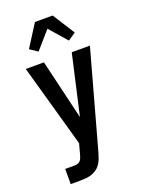

<svg xmlns="http://www.w3.org/2000/svg" viewBox="-178 -846 856 1142"><g transform="rotate(-20 250.0 -274.5)"><path d="M64 215V119H121Q131 119 141.5 116.5Q152 114 159 106.5Q166 99 169.5 89.5Q173 80 176 70L194 3L47 -520H162L252 -141L338 -520H453L283 95Q278 113 271.5 130.5Q265 148 254.5 163.5Q244 179 228.5 190Q213 201 195 206.5Q177 212 158.5 213.5Q140 215 121 215ZM154 -591 105 -624 194 -764H306L395 -624L346 -591L250 -701Z"/></g></svg>

Font: Iosevka SS18
Style: Bold
Weight: 700
Monospace: yes
Designer: Belleve Invis
Foundry: Belleve Invis
Version: Version 25.1.1; ttfautohint (v1.8.4)